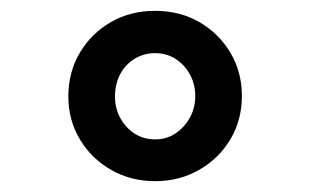

<svg xmlns="http://www.w3.org/2000/svg" viewBox="-20 -731 572 354"><path d="M106 -553Q106 -598 127 -633.5Q148 -669 184 -690Q220 -711 266 -711Q312 -711 348 -690Q384 -669 405 -633.5Q426 -598 426 -554Q426 -510 405 -474.5Q384 -439 347.5 -418Q311 -397 266 -397Q221 -397 184.5 -418Q148 -439 127 -474.5Q106 -510 106 -553ZM340 -554Q340 -576 330 -594Q320 -612 303.5 -622.5Q287 -633 266 -633Q245 -633 228 -622.5Q211 -612 201.5 -594Q192 -576 192 -553Q192 -531 202 -513Q212 -495 228.5 -484.5Q245 -474 266 -474Q287 -474 303.5 -485Q320 -496 330 -514Q340 -532 340 -554Z"/></svg>

Font: Our Lexend Medium
Style: Regular
Weight: 500
Designer: Bonnie Shaver-Troup, Thomas Jockin
Foundry: Lexend
Version: Version 1.007